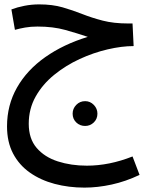

<svg xmlns="http://www.w3.org/2000/svg" viewBox="-20 -461 693 875"><path d="M365 394Q293 394 229 377Q165 360 116 325.5Q67 291 39.5 238.5Q12 186 12 115Q12 18 57.5 -62Q103 -142 186 -200.5Q269 -259 380 -293Q333 -309 277.5 -324.5Q222 -340 151 -340Q120 -340 94.5 -335.5Q69 -331 48 -325L32 -418Q58 -428 91 -434.5Q124 -441 158 -441Q219 -441 265.5 -427.5Q312 -414 355 -397Q398 -380 448 -367Q498 -354 565 -354H584L589 -251Q535 -251 470.5 -236Q406 -221 343 -192Q280 -163 227 -120Q174 -77 142.5 -21Q111 35 111 103Q111 171 147 213Q183 255 243.5 274.5Q304 294 376 294Q478 294 584 252L616 336Q553 366 489 380Q425 394 365 394ZM368 113Q344 113 327.5 97Q311 81 311 57Q311 34 327.5 17Q344 0 368 0Q391 0 407.5 17Q424 34 424 57Q424 81 407.5 97Q391 113 368 113Z"/></svg>

Font: Noto Sans Arabic Med
Style: Regular
Weight: 500
Designer: Monotype Design Team, Nadine Chahine, Nizar Qandah and Khaled Hosny
Foundry: Monotype Imaging Inc.
Version: Version 2.012; ttfautohint (v1.8.4.7-5d5b)